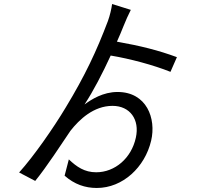

<svg xmlns="http://www.w3.org/2000/svg" viewBox="-20 -862 1040 954"><path d="M859 -578C767 -612 679 -634 561 -655C573 -681 584 -708 594 -733C603 -756 619 -792 630 -813L537 -842C534 -819 526 -784 516 -757C460 -609 403 -487 306 -327C246 -227 149 -87 75 -5L155 37C212 -33 286 -147 330 -212C374 -268 445 -336 539 -336C626 -336 675 -268 655 -178C633 -76 551 -6 458 -6C400 -6 361 -33 322 -70L301 11C350 54 403 72 461 72C590 72 700 -31 731 -163C757 -273 709 -405 564 -405C492 -405 434 -368 400 -343C444 -410 489 -497 530 -586C626 -570 742 -539 827 -505Z"/></svg>

Font: Noto Sans Mono CJK JP Regular
Style: Regular
Weight: 400
Designer: Ryoko NISHIZUKA (kana & ideographs); Paul D. Hunt (Latin, Greek & Cyrillic); Wenlong ZHANG (bopomofo); Sandoll Communica
Foundry: Adobe Systems Incorporated
Version: Version 1.004;PS 1.004;hotconv 1.0.82;makeotf.lib2.5.63406